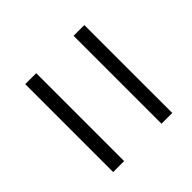

<svg xmlns="http://www.w3.org/2000/svg" viewBox="-46 -635 556 556"><g transform="rotate(45 232.5 -357.0)"><path d="M63 -434V-478H423V-434ZM63 -236V-281H423V-236Z"/></g></svg>

Font: Noto Serif Tamil Condensed Light
Style: Italic
Weight: 300
Width: 3
Italic angle: -12°
Designer: Indian Type Foundry, Tom Grace, and the Monotype Design Team
Foundry: Monotype Imaging Inc.
Version: Version 2.003; ttfautohint (v1.8.4.7-5d5b)